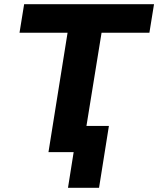

<svg xmlns="http://www.w3.org/2000/svg" viewBox="-20 -725 754 915"><path d="M304 170 331 0H211L302 -569H73L95 -705H714L692 -569H464L392 -125H499L452 170Z"/></svg>

Font: Nunito Sans 8pt ExtraBold
Style: Italic
Weight: 800
Italic angle: -9°
Version: Version 3.101;gftools[0.9.27]